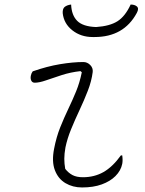

<svg xmlns="http://www.w3.org/2000/svg" viewBox="-20 -809 640 845"><path d="M124 -495Q187 -517 244 -526.5Q301 -536 347 -536Q364 -536 377 -523Q390 -510 388 -492Q383 -452 366.5 -409.5Q350 -367 330 -324.5Q310 -282 293 -240.5Q276 -199 268 -160Q263 -132 263 -110.5Q263 -89 267 -66Q281 -48 299 -38.5Q317 -29 345 -29Q395 -29 435 -51.5Q475 -74 512 -125H518Q521 -103 518 -88Q512 -58 488 -34Q465 -11 428 2.5Q391 16 341 16Q300 16 268 -3Q236 -22 221.5 -60Q207 -98 218 -154Q228 -206 245 -248.5Q262 -291 280.5 -329.5Q299 -368 315 -407Q331 -446 340 -491L334 -496Q290 -491 251.5 -478.5Q213 -466 183 -455.5Q153 -445 133 -445Q122 -445 117.5 -454.5Q113 -464 116 -477Q118 -487 124 -495ZM403 -690Q463 -694 497 -715.5Q531 -737 555 -789Q572 -789 582 -781Q593 -772 582 -752Q525 -646 396 -646H388Q336 -646 298.5 -675.5Q261 -705 256 -751Q255 -770 264 -778Q275 -787 293 -789Q295 -742 320 -717Q345 -692 403 -690Z"/></svg>

Font: Recursive Mn Csl St Lt
Style: Italic
Weight: 300
Italic angle: -15°
Monospace: yes
Version: Version 1.079;hotconv 1.0.112;makeotfexe 2.5.65598; ttfautoh